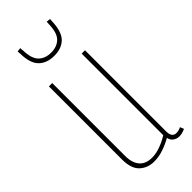

<svg xmlns="http://www.w3.org/2000/svg" viewBox="-242 -766 812 812"><g transform="rotate(-45 164.5 -360.0)"><path d="M142 10Q104 10 78 -14Q52 -38 52 -93V-530H72V-93Q72 -53 91 -30.5Q110 -8 148 -8Q172 -8 199 -18Q226 -28 248 -42V-530H268V-45Q268 -9 294 -9Q308 -9 322 -16L329 1Q318 6 309.5 8Q301 10 293 10Q278 10 266 1.5Q254 -7 251 -23Q226 -9 198.5 0.5Q171 10 142 10ZM160 -605Q116 -605 90.5 -630Q65 -655 64 -714Q63 -722 63 -728L81 -730Q81 -727 81 -723Q81 -719 82 -716Q83 -665 104 -644.5Q125 -624 160 -624Q195 -624 216 -644.5Q237 -665 238 -716Q238 -723 239 -730L257 -728Q257 -724 256.5 -721Q256 -718 256 -714Q254 -655 229 -630Q204 -605 160 -605Z"/></g></svg>

Font: Georama Condensed Thin
Style: Regular
Weight: 100
Width: 3
Designer: Jean-Baptiste Levee
Foundry: Production Type
Version: Version 1.000